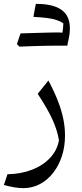

<svg xmlns="http://www.w3.org/2000/svg" viewBox="-20 -700 422 990"><path d="M315.2 -1.2Q315.2 -44 306.3 -87.5Q297.4 -131.1 278.6 -179.5Q259.8 -227.9 229.6 -284.9L174.3 -216.2Q224.1 -141.2 249.9 -84.9Q275.7 -28.7 284 23.7Q274.9 74.8 238.6 113.7Q202.3 152.7 145.8 174.9Q89.2 197.1 18.6 198.4L0 253.7Q28.8 261.8 54 266Q79.2 270.1 100.1 270.1Q146 270.1 185.1 249.6Q224.2 229 253.3 192.2Q282.5 155.4 298.9 105.9Q315.2 56.5 315.2 -1.2ZM301.8 -529.1Q309.3 -516 316.1 -504.7Q322.9 -493.5 330.5 -481.4Q347.1 -549.1 335.5 -593Q323.9 -636.9 281.9 -658.4Q240 -680 164.8 -680.2Q161.4 -664 158.4 -647.7Q155.4 -631.4 152.4 -612.8Q194.1 -610.9 223 -607.1Q252 -603.4 271.9 -596.7Q291.9 -590.1 306.7 -579.3Q306.3 -566.5 304.9 -554.2Q303.6 -541.9 301.8 -529.1ZM80.3 -459.5Q112.6 -471.4 144.7 -483.2Q176.8 -495.1 208.9 -507.7Q240.9 -520.3 272.8 -532.7Q263.2 -532.7 243.2 -532.3Q223.2 -532 197 -531.1Q170.8 -530.2 141.9 -529.5Q113 -528.8 85.9 -527.7Q81.1 -514.1 76.5 -500.5Q72 -486.9 67.2 -472.3Q70.6 -469.1 73.8 -465.9Q77 -462.6 80.3 -459.5ZM276.9 -464.6Q292.4 -464.6 302.3 -464.5Q312.1 -464.5 318 -464.5Q323.8 -464.5 327.2 -464.5Q328.6 -470.5 329.4 -477.7Q330.1 -484.9 330.5 -492.3Q331 -499.8 331 -505.4Q331 -522.1 319.5 -527.4Q308.1 -532.7 272.8 -532.7Q238.4 -523.2 203.9 -513.1Q169.4 -502.9 135.3 -492.8Q101.1 -482.7 67.2 -472.3Q70.6 -469.1 73.8 -465.9Q77 -462.6 80.3 -459.5Q111.4 -460.8 144.9 -462Q178.5 -463.3 212 -463.9Q245.5 -464.6 276.9 -464.6Z"/></svg>

Font: Pinar-VF
Style: Regular
Weight: 300
Designer: Amin Abedi
Version: Version 3.0